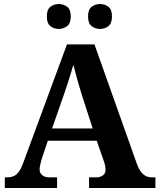

<svg xmlns="http://www.w3.org/2000/svg" viewBox="-20 -935 793 955"><path d="M4 0V-53H16Q34 -53 48 -59Q62 -65 73.5 -80.5Q85 -96 96 -126L313 -714H450L659 -125Q669 -97 680.5 -81.5Q692 -66 705.5 -59.5Q719 -53 735 -53H753V0H423V-53H462Q477 -53 491 -62Q505 -71 505 -92Q505 -100 503.5 -108Q502 -116 500 -123Q498 -130 496 -135L461 -235H218L189 -149Q187 -141 184 -131Q181 -121 179 -110.5Q177 -100 177 -92Q177 -73 191 -63Q205 -53 222 -53H264V0ZM239 -296H441L388 -460Q381 -483 373 -509.5Q365 -536 358 -563Q351 -590 345 -613Q339 -592 331 -566Q323 -540 314.5 -514Q306 -488 298 -465ZM478 -791Q454 -791 436 -804.8Q418 -818.6 418 -852.7Q418 -888 436 -901.5Q454 -915 478 -915Q501 -915 519 -901.7Q537 -888.4 537 -853Q537 -818.7 519 -804.8Q501 -791 478 -791ZM272 -791Q249 -791 231 -804.8Q213 -818.6 213 -852.7Q213 -888 231 -901.5Q249 -915 272 -915Q295 -915 313.5 -901.7Q332 -888.4 332 -853Q332 -818.7 313.5 -804.8Q295 -791 272 -791Z"/></svg>

Font: Noto Serif Armenian
Style: Regular
Weight: 400
Designer: Monotype Design Team
Foundry: Monotype Imaging Inc.
Version: Version 2.007